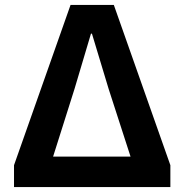

<svg xmlns="http://www.w3.org/2000/svg" viewBox="-20 -761 750 781"><path d="M37 0H673V-89L443 -741H267L37 -89ZM196 -124 283 -399 350 -624H354L422 -399L511 -124Z"/></svg>

Font: Source Han Sans JP
Style: Bold
Weight: 700
Designer: Ryoko NISHIZUKA 西塚涼子 (kana, bopomofo & ideographs); Paul D. Hunt (Latin, Greek & Cyrillic); Sandoll Communications 산돌커뮤니
Foundry: Adobe
Version: Version 2.002;hotconv 1.0.116;makeotfexe 2.5.65601